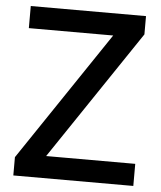

<svg xmlns="http://www.w3.org/2000/svg" viewBox="-52 -759 677 805"><g transform="rotate(5 287.0 -357.0)"><path d="M539 0H34V-77L400 -621H45V-714H530V-637L164 -93H539Z"/></g></svg>

Font: Noto Sans Arabic Med
Style: Regular
Weight: 500
Designer: Monotype Design Team, Nadine Chahine, Nizar Qandah and Khaled Hosny
Foundry: Monotype Imaging Inc.
Version: Version 2.012; ttfautohint (v1.8.4.7-5d5b)